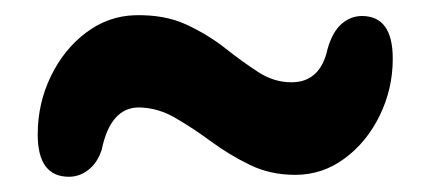

<svg xmlns="http://www.w3.org/2000/svg" viewBox="-20 -473 565 252"><path d="M367.5 -243.5Q334.5 -243.5 307.5 -256.8Q280.5 -270 256.8 -287.5Q233 -305 210.2 -318.2Q187.5 -331.5 162.5 -332Q125 -332 113.5 -276.5Q108 -259.5 96.2 -250.2Q84.5 -241 70.5 -241Q29.5 -241 29.5 -296.5Q29.5 -337.5 46.8 -373Q64 -408.5 93 -430.2Q122 -452 157 -453Q196 -454 224.5 -440.8Q253 -427.5 275.5 -409.8Q298 -392 318.8 -378.5Q339.5 -365 362.5 -365Q400.5 -365 410 -409Q416.5 -431.5 428.5 -441.8Q440.5 -452 455 -452Q495.5 -452 495.5 -396Q495.5 -356 478.2 -321Q461 -286 432 -264.8Q403 -243.5 367.5 -243.5Z"/></svg>

Font: Fraunces 144pt S100
Style: Bold
Weight: 700
Version: Version 1.000; ttfautohint (v1.8.3)